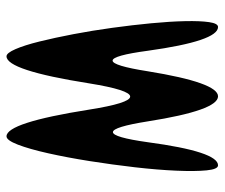

<svg xmlns="http://www.w3.org/2000/svg" viewBox="-70 -620 690 590"><g transform="rotate(90 275.0 -325.0)"><path d="M488 -650Q500 -650 503.5 -615Q507 -580 504.5 -522Q502 -464 494 -394.5Q486 -325 475 -255.5Q464 -186 451 -128Q438 -70 424.5 -35Q411 0 399 0Q357 0 317 -253Q277 -507 236 -253Q196 0 153 0Q143 0 131 -27.5Q119 -55 107.5 -101.5Q96 -148 85 -205.5Q74 -263 65.5 -325Q57 -387 51.5 -444.5Q46 -502 45 -548.5Q44 -595 48 -622.5Q52 -650 63 -650Q106 -650 136 -434Q165 -218 199 -434Q234 -650 276 -650Q319 -650 353 -434Q387 -220 417 -434Q446 -650 488 -650Z"/></g></svg>

Font: Syne Mono
Style: Regular
Weight: 400
Monospace: yes
Designer: Lucas Descroix
Foundry: Bonjour Monde
Version: Version 2.000; ttfautohint (v1.8.3)